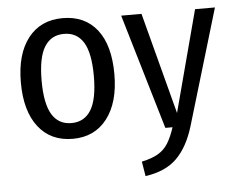

<svg xmlns="http://www.w3.org/2000/svg" viewBox="-53 -601 1074 875"><g transform="rotate(-5 484.5 -164.0)"><path d="M477 -264Q477 -135 420 -61Q363 13 263 13Q162 13 105.5 -60Q49 -133 49 -263Q49 -393 106 -466Q163 -539 264 -539Q365 -539 421 -468Q477 -397 477 -264ZM144 -263Q144 -158 174 -108.5Q204 -59 263 -59Q322 -59 352.5 -108.5Q383 -158 383 -264Q383 -369 353 -418Q323 -467 264 -467Q205 -467 174.5 -418Q144 -369 144 -263ZM802 2Q774 95 722.5 146.5Q671 198 578 211L567 144Q614 134 642.5 117Q671 100 688 72.5Q705 45 720 0H687L531 -527H624L746 -63L869 -527H960Z"/></g></svg>

Font: Fira Sans Condensed
Style: Regular
Weight: 400
Width: 3
Designer: bBox Type GmbH & Carrois Corporate GbR & Edenspiekermann AG
Foundry: bBox Type GmbH & Carrois Corporate GbR & Edenspiekermann AG
Version: Version 4.301